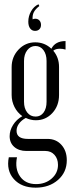

<svg xmlns="http://www.w3.org/2000/svg" viewBox="-20 -700 333 894"><path d="M131.8 -609.9Q137.7 -612.8 144 -612.8Q156.2 -612.8 163.6 -604.7Q170.9 -596.7 170.9 -584Q170.9 -571.3 163.3 -563.7Q155.8 -556.2 143.1 -556.2Q128.9 -556.2 120.4 -567.6Q111.8 -579.1 111.8 -599.1Q111.8 -625 124.8 -647.7Q137.7 -670.4 159.2 -680.2L163.1 -671.9Q144.5 -657.2 137.5 -643.3Q130.4 -629.4 131.8 -609.9ZM146 173.8Q80.1 173.8 44.4 133.8Q8.8 93.8 21 32.2H59.1Q48.3 86.4 73.5 121.8Q98.6 157.2 147.9 157.2Q191.4 157.2 220.7 131.3Q250 105.5 250 67.9Q250 39.1 233.6 21Q217.3 2.9 190.9 2.9H103Q67.9 2.9 46.4 -15.9Q24.9 -34.7 24.9 -65.9Q24.9 -92.8 40.8 -118.2Q56.6 -143.6 84 -159.2Q60.5 -175.8 47.4 -201.9Q34.2 -228 34.2 -257.8V-387.2Q34.2 -435.1 66.2 -469Q98.1 -502.9 144 -502.9Q188 -502.9 219.2 -473.1Q237.3 -508.8 285.2 -508.8V-469.2Q272 -473.1 258.8 -473.1Q238.8 -473.1 228 -463.9Q254.9 -432.6 254.9 -388.2V-257.8Q254.9 -207.5 223.9 -173.8Q192.9 -140.1 147 -140.1Q122.6 -140.1 100.1 -150.9Q80.1 -140.1 68.6 -124.5Q57.1 -108.9 57.1 -90.8Q57.1 -53.2 109.9 -53.2H201.2Q241.2 -53.2 266.1 -25.4Q291 2.4 291 45.9Q291 102.1 250 137.9Q209 173.8 146 173.8ZM91.8 -226.1Q91.8 -195.3 106.7 -176.3Q121.6 -157.2 146 -157.2Q168.9 -157.2 182.9 -176Q196.8 -194.8 196.8 -226.1V-416Q196.8 -447.3 182.4 -466.6Q168 -485.8 145 -485.8Q122.1 -485.8 106.9 -466.3Q91.8 -446.8 91.8 -416Z"/></svg>

Font: Moniqa Narrow Heading
Style: Regular
Weight: 400
Width: 4
Designer: Rajesh Rajput
Foundry: Rajesh Rajput
Version: Version 1.000